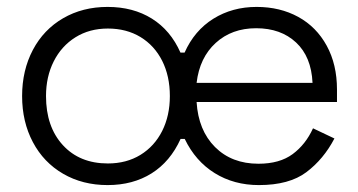

<svg xmlns="http://www.w3.org/2000/svg" viewBox="-20 -521 1034 555"><path d="M43.9 -243.3Q43.9 -317.7 75 -376.7Q106.1 -435.6 162.5 -468.3Q218.8 -501 291 -501Q364.8 -501 419 -467.2Q473.2 -433.3 501.6 -369H513.6Q542 -432.8 596.8 -466.9Q651.6 -501 721.8 -501Q789.3 -501 842 -472.2Q894.7 -443.3 924.4 -388.9Q954.1 -334.6 954.1 -262.1V-226.2H548.3Q553.3 -144.2 601.6 -95.9Q649.9 -47.7 727.1 -47.7Q788.3 -47.7 825.9 -75.5Q863.5 -103.3 884.8 -150.1L946.7 -120.7Q915.4 -60.8 865.7 -23.4Q816 14 728.4 14Q656.3 14 600.6 -20.6Q544.9 -55.2 514 -119.4H502Q472.2 -53.8 418.2 -19.9Q364.2 14 291 14Q218.8 14 162.5 -18.7Q106.1 -51.4 75 -110.2Q43.9 -168.9 43.9 -243.3ZM113 -243.3Q113 -154.7 161.6 -101.6Q210.2 -48.5 291.8 -48.5Q345.5 -48.5 386 -73.3Q426.5 -98.2 448.8 -142.4Q471 -186.7 471 -243.3Q471 -301 448.8 -345.2Q426.5 -389.4 386 -414Q345.5 -438.5 291.8 -438.5Q238.6 -438.5 198.1 -413.2Q157.6 -387.9 135.3 -343.6Q113 -299.4 113 -243.3ZM883.4 -281.5Q880 -357 835.8 -398.2Q791.7 -439.4 720.5 -439.4Q650 -439.4 603.5 -396.9Q556.9 -354.4 548.3 -281.5Z"/></svg>

Font: Space Grotesk Variable
Style: Regular
Weight: 400
Designer: Florian Karsten (Space Grotesk), Colophon Foundry (Space Mono)
Foundry: Florian Karsten
Version: Version 1.106